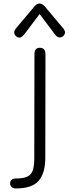

<svg xmlns="http://www.w3.org/2000/svg" viewBox="-20 -769 386 1081"><path d="M37 263Q37 250 45.5 243Q54 236 68 236Q110 236 132.5 226Q155 216 164 191.5Q173 167 173 120L174 -464Q174 -500 204 -500Q236 -500 236 -464L235 120Q235 205 198 248.5Q161 292 68 292Q54 292 45.5 284Q37 276 37 263ZM60 -586Q60 -596 68 -607L174 -733Q187 -749 203 -749Q218 -749 232 -733L338 -607Q346 -596 346 -586Q346 -575 334 -564Q325 -558 317 -558Q302 -558 289 -576L203 -690L117 -576Q101 -557 88 -557Q80 -557 73 -563Q60 -573 60 -586Z"/></svg>

Font: Kodchasan Light
Style: Regular
Weight: 300
Version: Version 1.000; ttfautohint (v1.6)